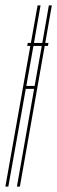

<svg xmlns="http://www.w3.org/2000/svg" viewBox="-54 -695 213 715"><path d="M47.5 -524 49.5 -535H61L86 -675H97L72.5 -535H103.5L128 -675H139L114.5 -535H126.5L124.5 -524H112.5L20 0H9L73 -364H42L-23 0H-34L59 -524ZM101.5 -524H70.5L44 -375H75Z"/></svg>

Font: Anybody UltraCondensed Thin
Style: Italic
Weight: 100
Width: 1
Italic angle: -10°
Designer: Tyler Finck
Foundry: Etcetera Type Company
Version: Version 1.010; ttfautohint (v1.8.3) -l 8 -r 50 -G 200 -x 14 